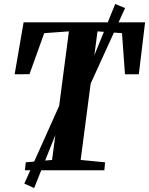

<svg xmlns="http://www.w3.org/2000/svg" viewBox="-20 -855 748 964"><path d="M105 0 109.5 -40 241.5 -52 326 -697.5 202 -688.5 128 -482.5 53.5 -482 98.5 -743H708.5L677 -482H607.5L592.5 -688.5L469.5 -697.5L385 -52L507.5 -40L504 0ZM102 67 305.5 -387 386.5 -412 558.5 -835 608 -814.5 418 -397.5 336.5 -373.5 151.5 89Z"/></svg>

Font: Merriweather 60pt
Style: Bold Italic
Weight: 700
Italic angle: -7.8°
Version: Version 2.101